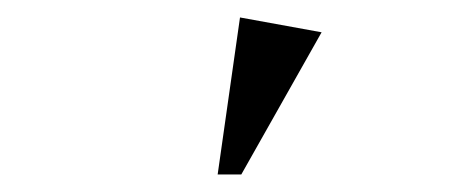

<svg xmlns="http://www.w3.org/2000/svg" viewBox="-20 -710 540 220"><path d="M229.4 -510.1 255 -690 348.5 -673 256.5 -510.1Z"/></svg>

Font: Ancizar Serif Light
Style: Regular
Weight: 300
Designer: Cesar Puertas, Viviana Monsalve, Julian Moncada, Julian Prieto, Jose Castro, Felipe Aragon, Mariel Hernandez, Sara Alarc
Version: Version 8.100